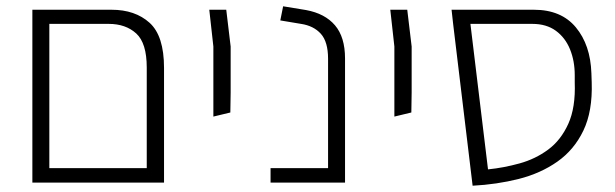

<svg xmlns="http://www.w3.org/2000/svg" viewBox="-20 -581 1956 611"><path d="M83 0V-550H335Q410 -550 456 -508.5Q502 -467 502 -365V0ZM326 -505H137V-46H447V-366Q447 -444 413.5 -474.5Q380 -505 326 -505Z M659 -210V-433L646 -550H700L714 -433V-286L713 -223Z M841 0V-46H1024V-394Q1024 -448 1001 -473.5Q978 -499 938 -505L872 -516L881 -561L954 -549Q1014 -538 1046 -500.5Q1078 -463 1078 -395V0Z M1235 -210V-433L1222 -550H1276L1290 -433V-286L1289 -223Z M1484 10 1422 -505 1417 -550H1679Q1766 -550 1812.5 -494Q1859 -438 1862 -348L1863 -319Q1866 -227 1836.5 -165.5Q1807 -104 1753.5 -66.5Q1700 -29 1630.5 -11.5Q1561 6 1484 10ZM1674 -505H1477L1533 -42Q1583 -47 1633.5 -61Q1684 -75 1724.5 -105Q1765 -135 1788.5 -187Q1812 -239 1809 -319V-342Q1809 -387 1794 -424Q1779 -461 1749 -483Q1719 -505 1674 -505Z"/></svg>

Font: Assistant Light
Style: Regular
Weight: 300
Designer: Hebrew By Ben Nathan, Latin by Paul Hunt
Version: Version 3.000